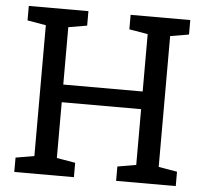

<svg xmlns="http://www.w3.org/2000/svg" viewBox="-51 -765 873 819"><g transform="rotate(5 385.5 -355.5)"><path d="M39.6 0V-61.5L119.1 -75.2V-635.3L39.6 -648.9V-710.9H294.9V-648.9L215.3 -635.3V-389.6H555.2V-635.3L475.6 -648.9V-710.9H731V-648.9L651.4 -635.3V-75.2L731 -61.5V0H475.6V-61.5L555.2 -75.2V-314H215.3V-75.2L294.9 -61.5V0Z"/></g></svg>

Font: Roboto Slab
Style: Regular
Weight: 400
Designer: Google
Version: Version 2.000; ttfautohint (v1.8.1.43-b0c9)